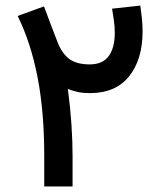

<svg xmlns="http://www.w3.org/2000/svg" viewBox="-20 -675 584 695"><path d="M140.1 -111.3Q140.1 -272 115.7 -396.7Q91.3 -521.5 43.9 -617.2L139.2 -651.9Q150.9 -620.1 162.8 -588.9Q174.8 -557.6 187 -525.9Q203.1 -482.9 229.7 -462.4Q256.3 -441.9 304.7 -441.9Q351.6 -441.9 373.5 -471.9Q395.5 -502 395.5 -556.6Q395.5 -578.6 392.1 -602.1Q388.7 -625.5 385.7 -643.6L487.8 -654.8Q490.7 -634.8 493.4 -611.1Q496.1 -587.4 496.1 -561.5Q496.1 -459.5 447.3 -398.7Q398.4 -337.9 305.7 -337.9Q282.2 -337.9 264.6 -341.3Q247.1 -344.7 225.6 -353Q234.4 -287.6 238.5 -226.3Q242.7 -165 242.7 -109.9V0H140.1Z"/></svg>

Font: Vazir Medium
Style: Medium
Weight: 500
Designer: Saber Rastikerdar
Foundry: Saber Rastikerdar
Version: Version 30.0.0